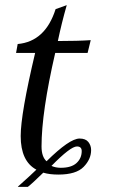

<svg xmlns="http://www.w3.org/2000/svg" viewBox="-20 -644 441 747"><path d="M216.3 8.8Q257.8 8.8 277.8 -9.8Q297.9 -28.3 297.9 -56.2Q297.9 -74.2 279.3 -74.2Q254.4 -74.2 180.2 1.5Q196.8 8.8 216.3 8.8ZM88.4 83H49.8V82Q99.6 37.6 121.6 16.1Q60.5 -16.6 60.5 -114.7Q60.5 -201.2 116.7 -438H42.5L48.8 -472.7Q156.2 -482.4 196.3 -608.4L239.7 -624Q219.7 -554.2 205.1 -484.4Q283.7 -484.4 333 -487.8L320.8 -438H194.8Q141.6 -207.5 141.6 -74.2Q141.6 -34.2 161.1 -16.6Q250.5 -105 289.6 -105Q313 -105 323.7 -91.6Q334.5 -78.1 334.5 -60.1Q334.5 -24.4 305.2 5.4Q275.9 35.2 207 35.2Q172.9 35.2 148.4 27.8Q106 69.3 88.4 83Z"/></svg>

Font: Kelvinch
Style: Italic
Weight: 400
Italic angle: -10°
Designer: Paul James Miller
Foundry: High-Logic / Made with FontCreator
Version: Version 3.40;July 22, 2017;FontCreator 11.0.0.2388 64-bit